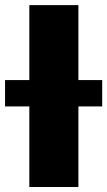

<svg xmlns="http://www.w3.org/2000/svg" viewBox="-69 -748 429 768"><path d="M244.6 -727.5V0H48.3V-727.5ZM-48.8 -322.3V-427.7H339.8V-322.3Z"/></svg>

Font: Inter 17pt Black
Style: Regular
Weight: 900
Version: Version 4.001;git-66647c0bb